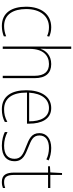

<svg xmlns="http://www.w3.org/2000/svg" viewBox="640 -1440 810 2131"><g transform="rotate(90 1045.5 -375.0)"><path d="M269 10C314 10 356 0 384 -12V-38C351 -24 310 -15 270 -15C137 -15 81 -121 81 -260C81 -416 159 -513 283 -513C316 -513 349 -507 381 -492L387 -516C356 -530 323 -538 283 -538C141 -538 55 -429 55 -259C55 -101 121 10 269 10Z M523 -495V-760H497V0H523V-301C523 -446 595 -513 691 -513C772 -513 822 -466 822 -351V0H848V-353C848 -478 791 -538 692 -538C593 -538 542 -478 523 -420H521C522 -446 523 -464 523 -495Z M1180 -538C1046 -538 982 -416 982 -261C982 -100 1046 10 1193 10C1249 10 1292 -1 1334 -23V-51C1282 -24 1246 -15 1193 -15C1071 -15 1007 -105 1008 -269H1353V-295C1353 -427 1304 -538 1180 -538ZM1180 -513C1282 -513 1328 -420 1327 -293H1009C1019 -438 1084 -513 1180 -513Z M1770 -130C1770 -226 1695 -251 1615 -284C1540 -315 1484 -334 1484 -407C1484 -477 1538 -513 1623 -513C1668 -513 1718 -502 1749 -484L1761 -509C1725 -526 1677 -538 1623 -538C1518 -538 1458 -485 1458 -407C1458 -317 1524 -292 1607 -259C1685 -229 1743 -206 1743 -131C1743 -59 1699 -15 1597 -15C1542 -15 1490 -29 1446 -53V-23C1478 -7 1533 10 1597 10C1713 10 1770 -44 1770 -130Z M2000 -15C1939 -15 1922 -55 1922 -130V-503H2067V-528H1922V-658H1901L1894 -528L1826 -524V-503H1896V-130C1896 -42 1919 10 2000 10C2029 10 2048 5 2067 -2V-27C2049 -20 2027 -15 2000 -15Z"/></g></svg>

Font: Noto Sans Armenian SemiCondensed Thin
Style: Regular
Weight: 100
Width: 4
Designer: Monotype Design Team
Foundry: Monotype Imaging Inc.
Version: Version 2.008